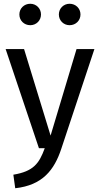

<svg xmlns="http://www.w3.org/2000/svg" viewBox="-20 -788 532 1021"><path d="M10 -527 187 0H218C188 82 158 123 51 141L61 213C207 197 269 115 306 3L482 -527H387L249 -67L108 -527ZM350 -654C383 -654 408 -679 408 -711C408 -743 383 -768 350 -768C318 -768 293 -743 293 -711C293 -679 318 -654 350 -654ZM83 -711C83 -679 108 -654 141 -654C173 -654 198 -679 198 -711C198 -743 173 -768 141 -768C108 -768 83 -743 83 -711Z"/></svg>

Font: FiraGO Unicode
Style: Regular
Weight: 400
Designer: bBox Type
Foundry: bBox Type GmbH
Version: Version 1.001;PS 001.001;hotconv 1.0.88;makeotf.lib2.5.64775